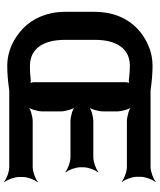

<svg xmlns="http://www.w3.org/2000/svg" viewBox="61 -838 803 966"><g transform="rotate(90 463.0 -355.5)"><path d="M312 -721C275 -721 241 -714 210 -700C113 -659 40 -569 40 -430V-281C40 -190 74 -118 122 -71C171 -24 234 10 313 10C354 10 392 6 435 0L440 1L437 -1L441 0H821C845 0 882 14 895 26L897 24C885 11 871 -26 871 -50V-68C871 -92 885 -129 897 -142L895 -144C882 -132 845 -118 821 -118H591C567 -118 527 -107 515 -94L517 -92C530 -104 541 -144 541 -168V-258C541 -282 530 -322 517 -334L515 -332C527 -319 567 -308 591 -308H772C796 -308 833 -294 846 -282L848 -284C836 -297 822 -334 822 -358V-373C822 -397 836 -434 848 -447L846 -449C833 -437 796 -423 772 -423H591C567 -423 527 -412 515 -399L517 -397C530 -409 541 -449 541 -473V-542C541 -566 530 -606 517 -618L515 -616C527 -603 567 -592 591 -592H820C844 -592 881 -578 894 -566L896 -568C884 -581 870 -618 870 -642V-661C870 -685 884 -722 896 -735L894 -737C881 -725 844 -711 820 -711H441L436 -710L440 -712L435 -711C393 -717 352 -721 312 -721ZM181 -281V-431C181 -537 223 -607 312 -607C336 -607 359 -605 381 -602C387 -601 399 -602 403 -605L401 -608C397 -605 394 -592 394 -585V-125C394 -118 397 -105 401 -101L403 -104C399 -108 387 -109 381 -108C359 -105 336 -104 313 -104C223 -104 181 -174 181 -281Z"/></g></svg>

Font: Asimov
Style: EdgeNar
Weight: 500
Designer: Google
Version: Version 2.000980: 2014